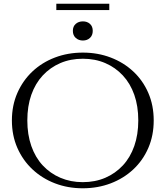

<svg xmlns="http://www.w3.org/2000/svg" viewBox="-20 -1003 891 1033"><path d="M425 10Q345 10 276 -16.5Q207 -43 155 -91.5Q103 -140 73.5 -207Q44 -274 44 -355Q44 -436 73.5 -503Q103 -570 154.5 -618.5Q206 -667 275.5 -693.5Q345 -720 426 -720Q506 -720 575.5 -693.5Q645 -667 697 -618.5Q749 -570 778 -503Q807 -436 807 -355Q807 -274 778 -207Q749 -140 697 -91.5Q645 -43 575.5 -16.5Q506 10 425 10ZM425 -23Q492 -23 546.5 -46.5Q601 -70 641 -113Q681 -156 702.5 -217.5Q724 -279 724 -355Q724 -432 702.5 -493Q681 -554 641 -597Q601 -640 546.5 -663.5Q492 -687 426 -687Q359 -687 304.5 -663.5Q250 -640 210 -597Q170 -554 148.5 -493Q127 -432 127 -355Q127 -279 148.5 -217.5Q170 -156 210 -113Q250 -70 305 -46.5Q360 -23 425 -23ZM426 -785Q403 -785 387.5 -799Q372 -813 372 -837Q372 -861 387.5 -874.5Q403 -888 426 -888Q449 -888 464 -874.5Q479 -861 479 -837Q479 -813 464 -799Q449 -785 426 -785ZM283 -983H568V-949H283Z"/></svg>

Font: Roboto Serif 120pt Expanded Light
Style: Regular
Weight: 300
Width: 7
Designer: Greg Gazdowicz
Foundry: Commercial Type
Version: Version 1.008